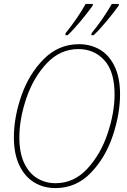

<svg xmlns="http://www.w3.org/2000/svg" viewBox="-20 -951 647 982"><path d="M51 -248Q51 -352 90 -463Q129 -574 204.5 -649.5Q280 -725 384 -725Q442 -725 489.5 -698Q537 -671 565.5 -613Q594 -555 594 -468Q594 -368 556.5 -256Q519 -144 444 -66.5Q369 11 263 11Q203 11 155 -18Q107 -47 79 -105.5Q51 -164 51 -248ZM566 -468Q566 -585 514 -642.5Q462 -700 381 -700Q288 -700 219.5 -627.5Q151 -555 115 -449Q79 -343 79 -248Q79 -169 104 -116.5Q129 -64 171 -39Q213 -14 264 -14Q358 -14 426.5 -88Q495 -162 530.5 -268.5Q566 -375 566 -468ZM316 -782Q378 -859 418 -931H455L454 -922Q429 -887 392 -842.5Q355 -798 326 -771H314ZM449 -782Q505 -850 552 -931H588L587 -922Q562 -887 525 -842.5Q488 -798 459 -771H447Z"/></svg>

Font: Noto Serif NarrowThin
Style: Italic
Weight: 250
Width: 4
Italic angle: -12°
Designer: Monotype Design Team
Foundry: Monotype Imaging Inc.
Version: Version 1.001